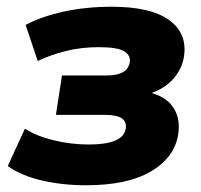

<svg xmlns="http://www.w3.org/2000/svg" viewBox="-20 -539 596 570"><path d="M236 11Q166 11 105 -3Q44 -17 3 -46L54 -157Q88 -135 139.5 -122.5Q191 -110 244 -110Q345 -110 353 -156Q361 -198 292 -198H146L164 -315H297Q358 -315 365 -353Q369 -374 349 -386.5Q329 -399 273 -399Q221 -399 175.5 -387.5Q130 -376 92 -358L56 -465Q103 -490 169 -504.5Q235 -519 312 -519Q427 -519 482 -479.5Q537 -440 526 -370Q520 -334 495 -305.5Q470 -277 430 -263Q476 -250 496 -217.5Q516 -185 509 -140Q498 -71 428 -30Q358 11 236 11Z"/></svg>

Font: Winston ExtraBold
Style: Italic
Weight: 800
Italic angle: -9°
Designer: Original fonts by Vernon Adams / Changes by Cristiano Sobral
Foundry: Original fonts by Vernon Adams / Changes by Cristiano Sobral
Version: Version 2.503;July 17, 2020;FontCreator 13.0.0.2655 64-bit